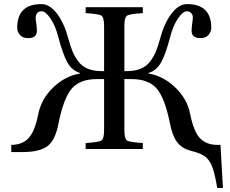

<svg xmlns="http://www.w3.org/2000/svg" viewBox="-20 -727 1121 937"><path d="M35 15V-20Q88 -20 119 -52.5Q150 -85 167 -171Q182 -246 241 -301.5Q300 -357 370 -368V-371Q331 -383 309 -422Q287 -461 264 -548Q251 -600 227 -636Q203 -672 183 -672Q167 -672 160.5 -662Q154 -652 154 -642Q154 -631 157 -612Q160 -593 160 -577Q160 -541 118 -541Q90 -541 77 -557Q64 -573 64 -591Q64 -707 182 -707Q223 -707 258.5 -660Q294 -613 314 -537Q324 -500 334 -476Q344 -452 361.5 -428Q379 -404 407.5 -392Q436 -380 476 -380H488V-599Q488 -641 476 -650Q464 -659 398 -663V-692H677V-663Q611 -659 599 -650Q587 -641 587 -599V-380H599Q639 -380 667.5 -392Q696 -404 713.5 -428Q731 -452 741 -476Q751 -500 761 -537Q781 -613 816.5 -660Q852 -707 893 -707Q1011 -707 1011 -591Q1011 -573 998 -557Q985 -541 957 -541Q915 -541 915 -577Q915 -593 918 -612Q921 -631 921 -642Q921 -648 919 -654Q917 -660 910 -666Q903 -672 892 -672Q872 -672 848 -636Q824 -600 811 -548Q788 -461 766 -422Q744 -383 705 -371V-368Q775 -357 834 -301.5Q893 -246 908 -171Q925 -85 956 -52.5Q987 -20 1040 -20H1056L1068 190H1040Q1028 117 1014.5 84Q1001 51 979 35.5Q957 20 908 8Q868 -3 845 -32.5Q822 -62 810 -122Q785 -248 745 -294.5Q705 -341 622 -341H587V-93Q587 -51 599 -42Q611 -33 677 -29V0H398V-29Q464 -33 476 -42Q488 -51 488 -93V-341H453Q370 -341 330 -294.5Q290 -248 265 -122Q249 -40 210 -12.5Q171 15 91 15Z"/></svg>

Font: Heuristica
Style: Regular
Weight: 400
Version: Version 1.0.1 ; ttfautohint (v1.4.1)